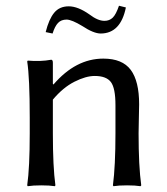

<svg xmlns="http://www.w3.org/2000/svg" viewBox="-20 -642 579 665"><path d="M341.8 -569.8Q358.9 -569.8 370.4 -580.8Q381.8 -591.8 392.1 -622.1L416 -616.2Q397.9 -526.4 329.1 -525.9Q304.2 -525.9 265.1 -551.8Q229 -573.7 210.9 -574.2Q191.9 -574.2 180.9 -562.5Q169.9 -550.8 162.1 -525.9L138.2 -530.8Q149.4 -575.7 167.7 -597.9Q186 -620.1 218 -620.1Q250 -620.1 290 -591.8Q318.8 -569.8 341.8 -569.8ZM460 -180.2Q460 -66.4 469.2 0L466.8 2.9Q448.7 0 419.9 0Q391.1 0 373 2.9L371.1 0Q379.9 -66.9 379.9 -180.2V-277.8Q379.9 -336.9 364 -357.9Q348.1 -378.9 308.1 -378.9Q277.3 -378.9 237.8 -358.9Q198.2 -338.9 163.1 -296.9V-180.2Q163.1 -64 171.9 0L169.9 2.9Q151.9 0 123 0Q94.2 0 76.2 2.9L74.2 0Q83 -61 83 -180.2V-234.9Q83 -373 74.2 -429.2L76.2 -432.1Q120.1 -428.2 157.2 -435.1Q163.1 -435.1 163.1 -424.8V-352.1L165 -349.1Q242.2 -439 337.9 -439Q403.8 -439 432.9 -399.9Q461.9 -360.8 461.9 -280.8Q461.9 -264.6 460.9 -230.5Q460 -196.3 460 -180.2Z"/></svg>

Font: Biolilbert
Style: Regular
Weight: 400
Designer: Philipp H. Poll
Foundry: Philipp H. Poll
Version: Version 1.1.0